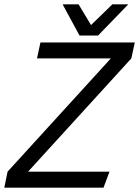

<svg xmlns="http://www.w3.org/2000/svg" viewBox="-46 -862 639 882"><path d="M463.2 -593.7H124L139.8 -667H573.2L557.3 -593.7L82.8 -73.3H457L429.5 0H-26.2L-11.3 -73.3ZM322.7 -698.7 470 -842H543.3L404.3 -698.7ZM401 -698.7H319.3L241.7 -842H315Z"/></svg>

Font: Epunda Sans Light
Style: Italic
Weight: 300
Italic angle: -12.0243°
Designer: Simon Atzbach
Foundry: typofactur
Version: Version 2.204